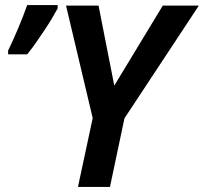

<svg xmlns="http://www.w3.org/2000/svg" viewBox="-20 -736 803 756"><path d="M287 0 345 -271 240 -714H368L430 -399L621 -714H763L470 -270L413 0ZM12 -537Q21 -555 31 -577.5Q41 -600 51.5 -624.5Q62 -649 71 -672.5Q80 -696 87 -716H207V-703Q198 -686 184.5 -663.5Q171 -641 155 -617Q139 -593 122 -568.5Q105 -544 87 -522H12Z"/></svg>

Font: Noto Sans Display SemiBold
Style: Italic
Weight: 600
Italic angle: -12°
Designer: Monotype Design Team
Foundry: Monotype Imaging Inc.
Version: Version 2.003